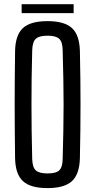

<svg xmlns="http://www.w3.org/2000/svg" viewBox="-20 -910 464 936"><path d="M211.5 7Q128.5 7 91.8 -27Q55 -61 53.5 -139Q52.5 -213 52 -277Q51.5 -341 51.5 -401.8Q51.5 -462.5 52 -525.8Q52.5 -589 53.5 -661Q55 -739.5 91.8 -773.2Q128.5 -807 211.5 -807Q294 -807 330.8 -773.2Q367.5 -739.5 369.5 -661Q371 -589 371.8 -525.8Q372.5 -462.5 372.5 -401.8Q372.5 -341 371.8 -277Q371 -213 369.5 -139Q367.5 -61 330.8 -27Q294 7 211.5 7ZM211.5 -64.5Q253 -64.5 269 -79.8Q285 -95 285.5 -135Q287.5 -210.5 288.8 -274.8Q290 -339 290 -399.8Q290 -460.5 288.8 -525Q287.5 -589.5 285.5 -664.5Q285 -705 269 -720.5Q253 -736 211.5 -736Q170.5 -736 154.2 -720.5Q138 -705 137 -664.5Q135 -591 134.2 -527.2Q133.5 -463.5 133.5 -402.8Q133.5 -342 134.2 -277Q135 -212 137 -135Q138 -95 154.2 -79.8Q170.5 -64.5 211.5 -64.5ZM85.5 -889.5H339V-846H85.5Z"/></svg>

Font: Big Shoulders
Style: Regular
Weight: 400
Designer: Patric King
Foundry: XO Type Co
Version: Version 2.002